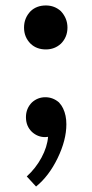

<svg xmlns="http://www.w3.org/2000/svg" viewBox="-20 -516 337 703"><path d="M92 -475Q114 -496 148 -496Q180 -496 203 -475Q227 -449 227 -415Q227 -380 203 -356Q180 -335 148 -335Q114 -335 92 -356Q68 -380 68 -415Q68 -450 92 -475ZM97 -141Q118 -160 146 -160Q174 -160 196 -141Q206 -130 211 -119Q223 -94 223 -61Q223 -3 191 63Q159 129 112 167L78 130Q111 100 132 61Q153 22 156 -15Q155 -15 151 -14.5Q147 -14 145 -14Q118 -14 97 -33Q75 -54 75 -87Q75 -119 97 -141Z"/></svg>

Font: ArsenalBold
Style: Bold
Weight: 700
Designer: Andrij Shevchenko
Foundry: Stairsfor.com
Version: Version 1.000